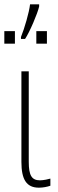

<svg xmlns="http://www.w3.org/2000/svg" viewBox="-24 -858 269 888"><path d="M73 -678H92C113 -709 150 -796 157 -828V-838H115C111 -801 89 -726 73 -687ZM-4 -656H45V-714H-4ZM144 -656H193V-714H144ZM156 10C175 10 195 6 209 1V-32C203 -30 178 -24 161 -24C123 -24 109 -46 109 -110V-528H75V-109C75 -27 99 10 156 10Z"/></svg>

Font: Kathrein 37 Thin Condensed
Style: Regular
Weight: 250
Width: 3
Designer: Lazydogs Typefoundry, based on Open Sans by Ascender Corporation
Foundry: Lazydogs Typefoundry
Version: Version 1.003;PS 001.003;hotconv 1.0.88;makeotf.lib2.5.64775